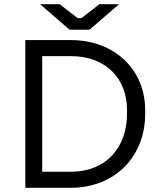

<svg xmlns="http://www.w3.org/2000/svg" viewBox="-20 -890 753 910"><path d="M310 -749H404L544 -870H451L366 -804H348L263 -870H170ZM100 0H316C524 0 668 -148 668 -349V-369C668 -559 524 -700 316 -700H100ZM180 -76V-624H316C481 -624 582 -518 582 -370V-351C582 -190 482 -76 316 -76Z"/></svg>

Font: Fixel Display Regular
Style: Regular
Weight: 400
Designer: AlfaBravo + MacPaw
Foundry: Kyrylo Tkachov, Marchela Mozhyna, Serhii Makarenko, Maria Weinstein, Zakhar Kryvoshyya
Version: Version 1.211